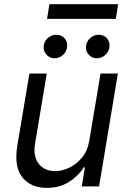

<svg xmlns="http://www.w3.org/2000/svg" viewBox="-20 -901 621 928"><path d="M411.9 -223 465.9 -545.5H549.7L458.8 0H375L390.6 -92.3H384.9Q359.4 -50.8 313.6 -21.8Q267.8 7.1 206 7.1Q129.3 7.1 88.1 -43.7Q46.9 -94.5 63.9 -198.9L122.2 -545.5H206L149.1 -204.5Q139.6 -144.9 167.3 -109.4Q195 -73.9 247.2 -73.9Q278.4 -73.9 313.4 -89.8Q348.4 -105.8 375.9 -138.8Q403.4 -171.9 411.9 -223ZM447.4 -619.3Q424 -619.3 408 -637.8Q392 -656.2 396.3 -681.8Q400.2 -704.2 418 -718.6Q435.7 -733 456 -733Q482.6 -733 497.7 -715Q512.8 -697.1 508.5 -670.5Q505.3 -650.2 488.1 -634.8Q470.9 -619.3 447.4 -619.3ZM242.9 -619.3Q219.5 -619.3 203.5 -638.3Q187.5 -657.3 191.8 -681.8Q195 -704.2 213.1 -718.6Q231.2 -733 251.4 -733Q278.1 -733 293.1 -715Q308.2 -697.1 304 -670.5Q300.8 -650.2 283.6 -634.8Q266.3 -619.3 242.9 -619.3ZM551.1 -880.7 539.8 -809.7H207.4L218.8 -880.7Z"/></svg>

Font: Inter UI
Style: Italic
Weight: 400
Italic angle: -9.39999°
Designer: Rasmus Andersson
Foundry: rsms
Version: 3.2;8d6f07862